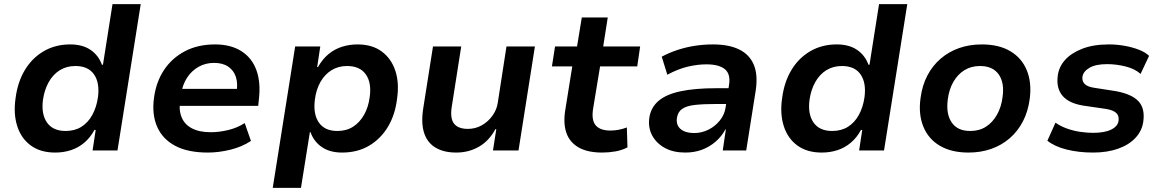

<svg xmlns="http://www.w3.org/2000/svg" viewBox="-20 -725 5592 925"><path d="M246 10Q175 10 128.5 -24Q82 -58 63 -117.5Q44 -177 55 -252Q65 -330 100 -388Q135 -446 191 -478.5Q247 -511 318 -511Q378 -511 416.5 -484.5Q455 -458 471 -413H476L522 -705H658L546 0H426L441 -99H435Q415 -62 386 -37.5Q357 -13 321.5 -1.5Q286 10 246 10ZM296 -94Q340 -94 372 -114Q404 -134 424.5 -171Q445 -208 452 -257Q461 -326 433 -366.5Q405 -407 343 -407Q301 -407 268.5 -387Q236 -367 215 -330Q194 -293 187 -244Q178 -175 206.5 -134.5Q235 -94 296 -94Z M982 10Q885 10 824 -22.5Q763 -55 737 -114.5Q711 -174 722 -254Q732 -330 770 -387.5Q808 -445 870.5 -478Q933 -511 1016 -511Q1092 -511 1143 -478.5Q1194 -446 1215.5 -386.5Q1237 -327 1227 -244L1224 -215H823L835 -297H1137L1119 -276Q1127 -322 1116.5 -354Q1106 -386 1079.5 -404Q1053 -422 1011 -422Q970 -422 936.5 -403Q903 -384 881.5 -351Q860 -318 853 -275L849 -252Q840 -199 854 -162.5Q868 -126 904 -107Q940 -88 995 -88Q1036 -88 1079.5 -98.5Q1123 -109 1159 -132L1189 -46Q1145 -17 1089 -3.5Q1033 10 982 10Z M1294 180 1402 -501H1523L1508 -402H1512Q1534 -441 1563.5 -465Q1593 -489 1628.5 -500Q1664 -511 1702 -511Q1773 -511 1819 -477Q1865 -443 1884.5 -384.5Q1904 -326 1893 -250Q1884 -173 1849.5 -115Q1815 -57 1759 -23.5Q1703 10 1628 10Q1569 10 1530.5 -16.5Q1492 -43 1476 -88L1473 -89L1430 180ZM1605 -94Q1649 -94 1681 -114.5Q1713 -135 1734 -172Q1755 -209 1761 -257Q1771 -326 1742.5 -366.5Q1714 -407 1652 -407Q1610 -407 1577.5 -387Q1545 -367 1524 -330.5Q1503 -294 1497 -245Q1488 -176 1516 -135Q1544 -94 1605 -94Z M2178 10Q2118 10 2078 -14Q2038 -38 2023 -85.5Q2008 -133 2019 -203L2066 -501H2202L2156 -208Q2151 -177 2156.5 -153Q2162 -129 2181.5 -116.5Q2201 -104 2234 -104Q2270 -104 2300.5 -121Q2331 -138 2352 -167Q2373 -196 2378 -229L2420 -501H2557L2478 0H2355L2371 -103H2367Q2336 -46 2287 -18Q2238 10 2178 10Z M2881 10Q2811 10 2768 -14.5Q2725 -39 2709 -84Q2693 -129 2703 -193L2737 -405H2639L2654 -501H2760L2783 -641H2908L2886 -501H3064L3050 -405H2871L2837 -199Q2829 -145 2850.5 -120.5Q2872 -96 2921 -96Q2941 -96 2961.5 -100Q2982 -104 3000 -111L3003 -15Q2976 -1 2944.5 4.5Q2913 10 2881 10Z M3281 10Q3224 10 3183.5 -12Q3143 -34 3122.5 -71.5Q3102 -109 3108 -156Q3115 -206 3151.5 -238Q3188 -270 3257.5 -285Q3327 -300 3430 -300H3508L3497 -224H3430Q3369 -224 3328 -219.5Q3287 -215 3266 -200Q3245 -185 3241 -155Q3237 -121 3260 -102.5Q3283 -84 3324 -84Q3360 -84 3392.5 -100Q3425 -116 3448 -144.5Q3471 -173 3476 -209L3492 -314Q3501 -367 3473 -391Q3445 -415 3383 -415Q3341 -415 3294 -404Q3247 -393 3195 -365L3168 -452Q3206 -472 3246 -485Q3286 -498 3328.5 -504.5Q3371 -511 3415 -511Q3491 -511 3540.5 -487Q3590 -463 3611 -414.5Q3632 -366 3621 -290L3575 0H3462L3477 -102H3475Q3457 -68 3427.5 -42.5Q3398 -17 3361.5 -3.5Q3325 10 3281 10Z M3939 10Q3868 10 3821.5 -24Q3775 -58 3756 -117.5Q3737 -177 3748 -252Q3758 -330 3793 -388Q3828 -446 3884 -478.5Q3940 -511 4011 -511Q4071 -511 4109.5 -484.5Q4148 -458 4164 -413H4169L4215 -705H4351L4239 0H4119L4134 -99H4128Q4108 -62 4079 -37.5Q4050 -13 4014.5 -1.5Q3979 10 3939 10ZM3989 -94Q4033 -94 4065 -114Q4097 -134 4117.5 -171Q4138 -208 4145 -257Q4154 -326 4126 -366.5Q4098 -407 4036 -407Q3994 -407 3961.5 -387Q3929 -367 3908 -330Q3887 -293 3880 -244Q3871 -175 3899.5 -134.5Q3928 -94 3989 -94Z M4646 10Q4563 10 4507.5 -23Q4452 -56 4428 -116Q4404 -176 4415 -253Q4423 -314 4448 -361.5Q4473 -409 4512 -442.5Q4551 -476 4601 -493.5Q4651 -511 4710 -511Q4793 -511 4848 -478Q4903 -445 4927 -386Q4951 -327 4941 -249Q4933 -188 4908 -140Q4883 -92 4844 -58.5Q4805 -25 4755 -7.5Q4705 10 4646 10ZM4654 -94Q4698 -94 4730 -114.5Q4762 -135 4783 -172Q4804 -209 4810 -257Q4820 -326 4791.5 -366.5Q4763 -407 4701 -407Q4659 -407 4626.5 -387Q4594 -367 4573 -330.5Q4552 -294 4546 -245Q4537 -176 4565 -135Q4593 -94 4654 -94Z M5246 10Q5177 10 5119 -4.5Q5061 -19 5026 -47L5065 -134Q5089 -117 5119.5 -106Q5150 -95 5183 -90Q5216 -85 5246 -85Q5302 -85 5334 -101Q5366 -117 5369 -144Q5372 -167 5358 -180.5Q5344 -194 5310 -200L5200 -216Q5130 -227 5099 -263.5Q5068 -300 5076 -360Q5081 -402 5110.5 -435.5Q5140 -469 5193.5 -490Q5247 -511 5323 -511Q5360 -511 5397 -504.5Q5434 -498 5465.5 -486Q5497 -474 5516 -456L5475 -369Q5447 -394 5402 -405Q5357 -416 5314 -416Q5259 -416 5229 -398.5Q5199 -381 5195 -356Q5192 -334 5205.5 -320.5Q5219 -307 5252 -302L5355 -286Q5432 -272 5464.5 -237.5Q5497 -203 5488 -139Q5482 -95 5450.5 -61Q5419 -27 5366.5 -8.5Q5314 10 5246 10Z"/></svg>

Font: Nunito Sans 7pt
Style: Bold Italic
Weight: 700
Italic angle: -9°
Version: Version 3.101;gftools[0.9.27]